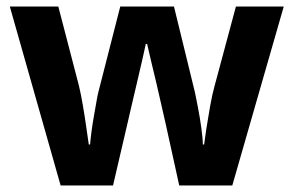

<svg xmlns="http://www.w3.org/2000/svg" viewBox="-20 -566 896 586"><path d="M527 0 485 -191Q481 -208 473.5 -241.5Q466 -275 457 -313.5Q448 -352 440 -384.5Q432 -417 429 -432H425Q422 -417 414.5 -384.5Q407 -352 398 -313.5Q389 -275 381 -241Q373 -207 369 -189L325 0H165L10 -546H158L221 -304Q227 -279 233 -244Q239 -209 243.5 -176.5Q248 -144 251 -125H255Q256 -139 259 -162.5Q262 -186 266.5 -211Q271 -236 274.5 -256.5Q278 -277 280 -284L347 -546H511L575 -284Q578 -270 584 -239Q590 -208 594.5 -175.5Q599 -143 599 -125H603Q605 -142 610 -174.5Q615 -207 621.5 -243Q628 -279 635 -304L700 -546H846L689 0Z"/></svg>

Font: Noto IKEA Arabic
Style: Bold
Weight: 700
Designer: Monotype Design Team
Foundry: Monotype Imaging Inc.
Version: Version 1.200